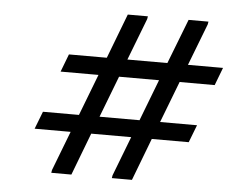

<svg xmlns="http://www.w3.org/2000/svg" viewBox="-50 -759 989 818"><g transform="rotate(5 444.0 -350.0)"><path d="M709 -433 641 -256H799L770 -181H612L543 0H457L459 -12L524 -181H353L284 0H198L200 -12L265 -181H111L140 -256H294L362 -433H200L229 -509H391L464 -700H550L548 -688L479 -509H650L724 -700H809L807 -688L738 -509H888L859 -433ZM621 -433H450L382 -256H553Z"/></g></svg>

Font: Be Vietnam Medium
Style: Italic
Weight: 500
Italic angle: -9.444°
Designer: Gabriel Lam
Foundry: TypeRant
Version: Version 3.000